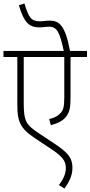

<svg xmlns="http://www.w3.org/2000/svg" viewBox="-20 -916 522 1108"><path d="M482 -587V-622H384C356 -772 321 -797 266 -797C247 -797 227 -793 210 -793C158 -793 145 -818 121 -896L89 -886C120 -778 154 -758 209 -758C228 -758 244 -762 264 -762C311 -762 326 -724 348 -622H0V-587H80V-314C80 -254 85 -231 96 -206C110 -172 144 -144 175 -123L265 -63C340 -15 360 12 360 54C360 91 342 122 320 152L352 172C379 134 398 98 398 52C398 -7 370 -37 290 -90L204 -147C131 -196 117 -215 117 -322V-587H351V-355C351 -298 345 -279 327 -261C312 -244 289 -235 264 -229L273 -194C312 -203 346 -220 364 -246C383 -273 387 -298 387 -357V-587Z"/></svg>

Font: Noto Sans SemiCondensed ExtraLight
Style: Regular
Weight: 200
Width: 4
Designer: Monotype Design Team
Foundry: Monotype Imaging Inc.
Version: Version 2.013